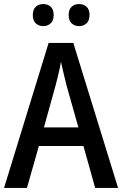

<svg xmlns="http://www.w3.org/2000/svg" viewBox="-20 -928 604 948"><path d="M450 0 392 -207H172L113 0H0L220 -716H342L563 0ZM308 -508Q305 -523 299.5 -543.5Q294 -564 289.5 -585Q285 -606 281 -623Q276 -592 268.5 -562Q261 -532 255 -508L197 -299H367ZM142 -853Q142 -882 157 -895Q172 -908 194 -908Q215 -908 230 -895Q245 -882 245 -854Q245 -826 230 -812.5Q215 -799 194 -799Q172 -799 157 -812.5Q142 -826 142 -853ZM319 -853Q319 -882 334 -895Q349 -908 370 -908Q392 -908 407 -895Q422 -882 422 -854Q422 -826 407 -812.5Q392 -799 371 -799Q349 -799 334 -812.5Q319 -826 319 -853Z"/></svg>

Font: Noto Sans Display SemiCondensed Medium
Style: Regular
Weight: 500
Width: 4
Designer: Monotype Design Team
Foundry: Monotype Imaging Inc.
Version: Version 2.003